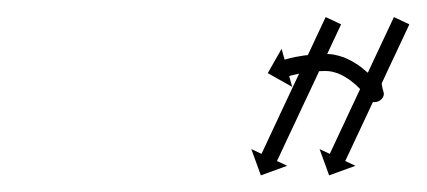

<svg xmlns="http://www.w3.org/2000/svg" viewBox="-20 -548 500 225"><path d="M458.9 -517.7C459.2 -518.3 459.4 -518.9 459.7 -519.5L441.6 -528C441.3 -527.4 441.1 -526.8 440.8 -526.2C440 -524.5 439.2 -522.8 438.4 -521.1C437.2 -518.5 435.9 -515.8 434.7 -513.2C433.1 -509.8 431.5 -506.4 429.9 -503C428 -498.9 426.1 -494.9 424.2 -490.8C422.1 -486.3 420 -481.8 417.8 -477.3C415.6 -472.5 413.3 -467.6 411.1 -462.8C408.7 -457.8 406.4 -452.9 404 -447.9C401.7 -442.9 399.4 -437.9 397 -432.9C394.8 -428.1 392.5 -423.3 390.2 -418.5C388.1 -413.9 386 -409.4 383.9 -404.9C382 -400.9 380.1 -396.8 378.2 -392.8C376.6 -389.4 375 -386 373.4 -382.5C372.2 -379.9 370.9 -377.3 369.7 -374.6C368.9 -372.9 368.1 -371.2 367.3 -369.5C367 -368.9 366.8 -368.3 366.5 -367.7L354.5 -373.3L365.7 -342.5L396.5 -353.7L384.6 -359.3C384.9 -359.9 385.1 -360.5 385.4 -361.1C386.2 -362.8 387 -364.4 387.8 -366.1C389 -368.8 390.3 -371.4 391.5 -374C393.1 -377.5 394.7 -380.9 396.3 -384.3C398.2 -388.3 400.1 -392.4 402 -396.4C404.1 -400.9 406.2 -405.5 408.4 -410C410.6 -414.8 412.9 -419.6 415.1 -424.4C417.5 -429.4 419.8 -434.4 422.2 -439.4C424.5 -444.4 426.8 -449.3 429.2 -454.3C431.4 -459.2 433.7 -464 435.9 -468.8C438.1 -473.3 440.2 -477.8 442.3 -482.3C444.2 -486.4 446.1 -490.4 448 -494.5C449.6 -497.9 451.2 -501.3 452.8 -504.7C454 -507.4 455.3 -510 456.5 -512.6C457.3 -514.3 458.1 -516 458.9 -517.7ZM378.9 -517.7C379.2 -518.3 379.4 -518.9 379.7 -519.5L361.6 -528C361.3 -527.4 361.1 -526.8 360.8 -526.2C360 -524.5 359.2 -522.8 358.4 -521.1C357.2 -518.5 355.9 -515.8 354.7 -513.2C353.1 -509.8 351.5 -506.4 349.9 -503C348 -498.9 346.1 -494.9 344.2 -490.8C342.1 -486.3 340 -481.8 337.8 -477.3C335.6 -472.5 333.3 -467.6 331.1 -462.8C328.7 -457.8 326.4 -452.9 324 -447.9C321.7 -442.9 319.4 -437.9 317 -432.9C314.8 -428.1 312.5 -423.3 310.2 -418.5C308.1 -413.9 306 -409.4 303.9 -404.9C302 -400.9 300.1 -396.8 298.2 -392.8C296.6 -389.4 295 -386 293.4 -382.5C292.2 -379.9 290.9 -377.3 289.7 -374.6C288.9 -372.9 288.1 -371.2 287.3 -369.5C287 -368.9 286.8 -368.3 286.5 -367.7L274.5 -373.3L285.7 -342.5L316.5 -353.7L304.6 -359.3C304.9 -359.9 305.1 -360.5 305.4 -361.1C306.2 -362.8 307 -364.4 307.8 -366.1C309 -368.8 310.3 -371.4 311.5 -374C313.1 -377.5 314.7 -380.9 316.3 -384.3C318.2 -388.3 320.1 -392.4 322 -396.4C324.1 -400.9 326.2 -405.5 328.4 -410C330.6 -414.8 332.9 -419.6 335.1 -424.4C337.5 -429.4 339.8 -434.4 342.2 -439.4C344.5 -444.4 346.8 -449.3 349.2 -454.3C351.4 -459.2 353.7 -464 355.9 -468.8C358.1 -473.3 360.2 -477.8 362.3 -482.3C364.2 -486.4 366.1 -490.4 368 -494.5C369.6 -497.9 371.2 -501.3 372.8 -504.7C374 -507.4 375.3 -510 376.5 -512.6C377.3 -514.3 378.1 -516 378.9 -517.7ZM429.2 -441.3C427.7 -445.3 427.4 -449.9 426.7 -454.2L406.9 -451C407.8 -445.5 408.5 -439.6 410.4 -434.3C410.4 -434.3 410.5 -434.1 410.6 -433.9C410.7 -433.7 410.8 -433.5 410.8 -433.5C414.1 -426.7 430.6 -439.1 428.3 -442.9C428.3 -442.9 428.3 -442.9 428.2 -443C428.2 -443.1 428.1 -443.1 428.1 -443.1C427.1 -444.7 426 -446.3 424.8 -447.9C424.8 -447.9 424.8 -447.9 424.7 -448C424.7 -448 424.6 -448.1 424.6 -448.1C422.9 -450.3 421 -452.5 419.2 -454.6C419.2 -454.6 419.1 -454.7 419.1 -454.7C419 -454.8 419 -454.8 419 -454.8C416.6 -457.4 414.2 -459.8 411.7 -462.2C411.7 -462.2 411.6 -462.2 411.6 -462.3C411.5 -462.3 411.5 -462.4 411.5 -462.4C408.6 -464.9 405.7 -467.3 402.8 -469.6C402.8 -469.6 402.7 -469.7 402.6 -469.7C402.5 -469.8 402.4 -469.9 402.4 -469.9C399.3 -472.1 396.1 -474.2 392.7 -476.1C392.7 -476.1 392.6 -476.2 392.5 -476.3C392.4 -476.3 392.3 -476.4 392.3 -476.4C389 -478.1 385.6 -479.7 382.2 -481.1C382.2 -481.1 382 -481.1 381.9 -481.2C381.8 -481.2 381.6 -481.2 381.6 -481.2C378.3 -482.3 375 -483.3 371.6 -483.9C371.6 -483.9 371.4 -484 371.3 -484C371.1 -484 371 -484.1 371 -484.1C367.6 -484.5 364.3 -484.8 360.9 -484.8C360.9 -484.8 360.8 -484.8 360.8 -484.8C360.7 -484.8 360.6 -484.8 360.6 -484.8C356.4 -484.7 352.2 -484.5 348.1 -484.3C348.1 -484.3 348 -484.3 348 -484.2C347.9 -484.2 347.8 -484.2 347.8 -484.2C344.1 -483.9 340.4 -483.5 336.7 -483C336.7 -483 336.6 -483 336.6 -483C336.5 -483 336.5 -483 336.5 -483C333.3 -482.5 330.2 -482 327.1 -481.4C327.1 -481.4 327.1 -481.4 327 -481.4C327 -481.4 326.9 -481.4 326.9 -481.4C324.6 -480.9 322.2 -480.3 319.8 -479.8C319.8 -479.8 319.8 -479.8 319.7 -479.8C319.7 -479.8 319.7 -479.8 319.7 -479.8C318.2 -479.4 316.6 -479 315.1 -478.6C315.1 -478.6 315.1 -478.6 315.1 -478.6C315.1 -478.6 315.1 -478.6 315.1 -478.6C314.5 -478.4 314 -478.3 313.5 -478.1L310 -490.8L293.8 -462.3L322.4 -446.2L318.9 -458.9C319.4 -459 319.9 -459.1 320.4 -459.3C320.4 -459.3 320.3 -459.3 320.3 -459.3C320.3 -459.3 320.3 -459.3 320.3 -459.3C321.7 -459.6 323.1 -460 324.5 -460.3C324.5 -460.3 324.5 -460.3 324.5 -460.3C324.4 -460.3 324.4 -460.3 324.4 -460.3C326.6 -460.8 328.8 -461.3 331 -461.8C331 -461.8 331 -461.8 330.9 -461.8C330.9 -461.7 330.8 -461.7 330.8 -461.7C333.7 -462.3 336.6 -462.8 339.5 -463.2C339.5 -463.2 339.4 -463.2 339.4 -463.2C339.3 -463.2 339.3 -463.2 339.3 -463.2C342.7 -463.6 346.2 -464 349.6 -464.3C349.6 -464.3 349.6 -464.3 349.5 -464.3C349.5 -464.3 349.4 -464.3 349.4 -464.3C353.3 -464.6 357.1 -464.7 361 -464.8C361 -464.8 360.9 -464.8 360.8 -464.8C360.8 -464.8 360.7 -464.8 360.7 -464.8C363.2 -464.8 365.7 -464.6 368.2 -464.2C368.2 -464.2 368.1 -464.3 367.9 -464.3C367.7 -464.3 367.6 -464.4 367.6 -464.4C370.2 -463.8 372.8 -463.1 375.3 -462.3C375.3 -462.3 375.2 -462.3 375 -462.4C374.9 -462.4 374.8 -462.5 374.8 -462.5C377.6 -461.3 380.3 -460.1 383 -458.7C383 -458.7 382.9 -458.7 382.8 -458.8C382.7 -458.8 382.6 -458.9 382.6 -458.9C385.4 -457.2 388.2 -455.5 390.9 -453.6C390.9 -453.6 390.8 -453.6 390.7 -453.7C390.6 -453.7 390.5 -453.8 390.5 -453.8C393.1 -451.8 395.7 -449.7 398.2 -447.5C398.2 -447.5 398.1 -447.5 398 -447.6C398 -447.6 397.9 -447.7 397.9 -447.7C400.1 -445.6 402.3 -443.4 404.3 -441.2C404.3 -441.2 404.3 -441.3 404.2 -441.3C404.2 -441.4 404.1 -441.4 404.1 -441.4C405.8 -439.6 407.4 -437.7 408.9 -435.7C408.9 -435.7 408.9 -435.8 408.8 -435.8C408.8 -435.9 408.8 -435.9 408.8 -435.9C409.7 -434.7 410.6 -433.4 411.4 -432.1C411.4 -432.1 411.4 -432.2 411.4 -432.3C411.3 -432.3 411.3 -432.4 411.3 -432.4C417 -423 434.1 -431.2 428.8 -442.1C428.8 -442.1 428.9 -441.9 429 -441.7C429.1 -441.5 429.2 -441.3 429.2 -441.3Z"/></svg>

Font: FRB American Cursive Just Arrows Ultra
Style: Bold Italic
Weight: 1000
Italic angle: -25°
Version: Version 2.0;Modular Font Editor K font №1